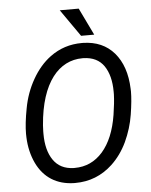

<svg xmlns="http://www.w3.org/2000/svg" viewBox="-60 -951 792 1010"><g transform="rotate(-5 336.0 -446.0)"><path d="M394 -902.3H293.9L394 -758.8H463.4ZM289.6 9.8C292 9.8 293.9 9.8 296.4 9.8C372.1 9.8 437.5 -16.1 493.2 -67.9C525.9 -98.6 553.2 -136.2 574.7 -181.6C595.7 -227.1 610.4 -273.9 618.2 -323.2C626 -372.6 629.9 -413.1 629.9 -444.3C629.9 -449.7 629.4 -454.6 629.4 -459C626.5 -538.6 605 -602.1 564.9 -648.9C524.9 -695.3 470.2 -719.2 400.9 -720.7C398.9 -720.7 396.5 -720.7 394.5 -720.7C331.5 -720.7 275.4 -702.6 226.1 -666C188.5 -638.2 156.2 -600.6 129.9 -554.2C103.5 -507.8 85.4 -457.5 75.7 -404.3C65.4 -350.6 60.5 -306.2 60.5 -270.5C60.5 -263.7 60.5 -257.3 61 -251.5C63 -201.2 73.7 -155.8 92.8 -115.2C131.3 -34.2 199.2 7.8 289.6 9.8ZM539.1 -436.5C538.1 -406.7 534.2 -371.1 527.8 -330.1C514.6 -246.6 487.8 -182.6 448.2 -137.2C408.2 -91.8 358.9 -69.3 300.3 -69.3C298.3 -69.3 295.9 -69.3 293.9 -69.3C246.6 -70.8 211.4 -88.9 187.5 -123.5C163.6 -158.2 151.9 -204.6 151.9 -261.7C151.9 -266.1 151.9 -270.5 151.9 -275.4L153.3 -307.1C170.9 -533.7 267.6 -640.6 390.1 -640.6C392.1 -640.6 394.5 -640.6 396.5 -640.6C444.8 -639.2 480.5 -621.6 503.9 -587.9C527.3 -553.7 539.1 -507.8 539.1 -450.7C539.1 -445.8 539.1 -441.4 539.1 -436.5Z"/></g></svg>

Font: Roboto
Style: Italic
Weight: 400
Italic angle: -12°
Designer: Google
Version: Version 2.137; 2017